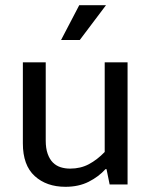

<svg xmlns="http://www.w3.org/2000/svg" viewBox="-20 -710 579 739"><path d="M383 -470H471V0H402L390 -59H386Q360 -30 321.5 -10.5Q283 9 232 9Q159 9 113.5 -32.5Q68 -74 68 -158V-470H156V-169Q156 -139 163.5 -118Q171 -97 183.5 -84.5Q196 -72 213 -66.5Q230 -61 250 -61Q290 -61 322 -78Q354 -95 383 -125ZM287 -556H215L285 -690H388Z"/></svg>

Font: Mukta Mahee
Style: Regular
Weight: 400
Designer: Shuchita Grover, Noopur Datye, Girish Dalvi, Yashodeep Gholap
Foundry: Ek Type
Version: Version 2.538;PS 1.000;hotconv 16.6.51;makeotf.lib2.5.65220;